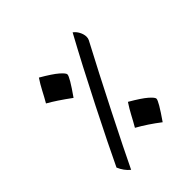

<svg xmlns="http://www.w3.org/2000/svg" viewBox="-192 -781 784 784"><g transform="rotate(-45 200.5 -389.0)"><path d="M88.4 -74.7Q65.4 -93.3 52.7 -123.5Q91.8 -206.5 171.6 -364.3Q251.5 -522 316.4 -640.6Q328.1 -632.3 335.9 -617.7Q343.8 -603 344.2 -588.4Q344.2 -578.6 340.8 -571.8Q276.9 -451.2 200.7 -300.8Q124.5 -150.4 88.4 -74.7ZM34.2 -512.2Q48.3 -536.6 60.5 -560.3Q72.8 -584 88.4 -607.4Q138.2 -578.6 159.2 -560.3Q180.2 -542 180.2 -534.2Q180.2 -520 129.9 -448.7Q72.8 -490.7 34.2 -512.2ZM220.7 -185.1Q234.9 -209.5 247.3 -233.2Q259.8 -256.8 275.4 -280.3Q325.2 -251.5 346.2 -233.2Q367.2 -214.8 367.2 -207Q367.2 -193.4 316.9 -121.1Q268.1 -158.7 220.7 -185.1ZM205.6 -702.6Z"/></g></svg>

Font: Noto Naskh Arabic UI
Style: Regular
Weight: 400
Designer: Monotype Design team
Foundry: Monotype Imaging Inc.
Version: Version 1.05